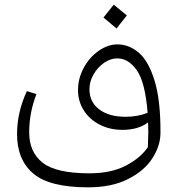

<svg xmlns="http://www.w3.org/2000/svg" viewBox="-20 -556 770 822"><path d="M667 16Q666 70 631.5 123Q597 176 527.5 211Q458 246 357 246Q192 246 122.5 187Q53 128 53 18Q53 -75 95 -166L136 -153Q105 -74 105 11Q105 95 162.5 140.5Q220 186 363 186Q456 186 519 153Q582 120 613 74Q615 28 615 9L614 -32Q572 0 504 0Q451 0 407.5 -22Q364 -44 339 -83Q314 -122 314 -171Q314 -220 338.5 -265.5Q363 -311 402.5 -338.5Q442 -366 483 -366Q532 -366 574 -330.5Q616 -295 642 -210Q668 -125 667 16ZM612 -73Q602 -202 566.5 -254Q531 -306 482 -306Q453 -306 425.5 -287Q398 -268 380.5 -237.5Q363 -207 363 -174Q363 -119 405 -87.5Q447 -56 518 -56Q569 -56 612 -73ZM423 -481 467 -536 523 -490 479 -434Z"/></svg>

Font: FiraGO Light
Style: Italic
Weight: 300
Italic angle: -8°
Designer: bBox Type GmbH
Foundry: bBox Type GmbH
Version: Version 1.001